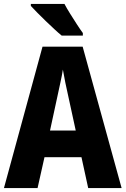

<svg xmlns="http://www.w3.org/2000/svg" viewBox="-20 -951 635 971"><path d="M426 0 392 -156H205L170 0H0L195 -715H398L595 0ZM326 -461Q318 -496 310.5 -532.5Q303 -569 298 -599Q294 -572 285 -531.5Q276 -491 270 -462L233 -291H363ZM306 -931Q317 -910 334.5 -882Q352 -854 369.5 -827Q387 -800 399 -784V-771H292Q277 -783 255.5 -803Q234 -823 211 -845Q188 -867 168 -887.5Q148 -908 136 -921V-931Z"/></svg>

Font: Noto Sans Tamil Condensed ExtraBold
Style: Regular
Weight: 800
Width: 3
Designer: Jelle Bosma - Monotype Design Team
Foundry: Monotype Imaging Inc.
Version: Version 2.004; ttfautohint (v1.8.4.7-5d5b)